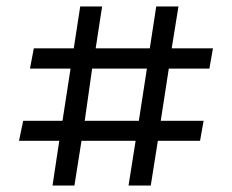

<svg xmlns="http://www.w3.org/2000/svg" viewBox="-20 -573 720 596"><path d="M143 3 164 -136H39L52 -198H174L199 -360H73L85 -423H209L229 -553H297L277 -423H445L465 -553H534L513 -423H641L630 -360H504L479 -198H612L601 -136H470L448 3H379L401 -136H233L211 3ZM243 -198H411L436 -360H266Z"/></svg>

Font: Literata Medium
Style: Regular
Weight: 500
Designer: Latin by Veronika Burian and Jose Scaglione. Greek by Irene Vlachou. Cyrillic by Vera Evstafieva.
Foundry: TypeTogether
Version: Version 3.103; ttfautohint (v1.8.4.7-5d5b);gftools[0.9.29]